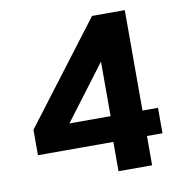

<svg xmlns="http://www.w3.org/2000/svg" viewBox="-76 -741 778 809"><g transform="rotate(-10 313.0 -337.0)"><path d="M510.4 -669H370.3L44 -239.4V-130.6H366.6V-5.3H510.4V-130.6H576.8V-239.4H510.4ZM374 -472.9V-239.5H197.9Z"/></g></svg>

Font: Diatome Awesome Bold
Style: Regular
Weight: 400
Designer: 15.100.17
Foundry: 15.100.17
Version: Version 1.010;Fontself Maker 3.5.8